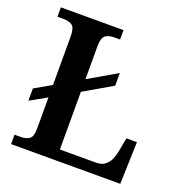

<svg xmlns="http://www.w3.org/2000/svg" viewBox="-128 -828 901 942"><g transform="rotate(20 322.0 -357.0)"><path d="M31 0V-49H64Q90 -49 107.5 -60.5Q125 -72 125 -117V-278L38 -229V-293L125 -343V-597Q125 -642 107.5 -653.5Q90 -665 64 -665H31V-714H358V-665H326Q301 -665 283.5 -654Q266 -643 265 -601V-424L413 -510V-444L265 -358V-57H454Q480 -57 497 -68.5Q514 -80 524 -100Q534 -120 539 -145L553 -220H608L601 0Z"/></g></svg>

Font: Noto Nastaliq Urdu SemiBold
Style: Regular
Weight: 600
Version: Version 3.007